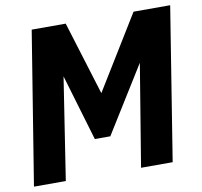

<svg xmlns="http://www.w3.org/2000/svg" viewBox="-78 -784 913 867"><g transform="rotate(-10 378.5 -350.0)"><path d="M9 0 122 -700H278L382 -363L589 -700H757L645 0H500L577 -468L388 -164H317L227 -467L155 0Z"/></g></svg>

Font: Georama
Style: Bold Italic
Weight: 700
Italic angle: -9°
Designer: Jean-Baptiste Levee
Foundry: Production Type
Version: Version 1.000